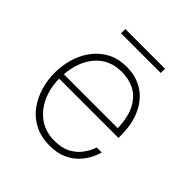

<svg xmlns="http://www.w3.org/2000/svg" viewBox="-181 -807 957 957"><g transform="rotate(45 297.5 -329.0)"><path d="M165 -638V-668H445V-638ZM309 10Q247 10 201.5 -14Q156 -38 127 -78Q98 -118 84 -167Q70 -216 70 -265Q70 -315 84 -364Q98 -413 127.5 -453Q157 -493 201 -516.5Q245 -540 305 -540Q369 -540 418.5 -509.5Q468 -479 496.5 -419Q525 -359 525 -270V-260H107Q107 -197 131 -143Q155 -89 200.5 -56.5Q246 -24 309 -24Q362 -24 396 -43Q430 -62 448.5 -87Q467 -112 474.5 -131Q482 -150 482 -150H517Q517 -150 512 -134Q507 -118 494 -94Q481 -70 457.5 -46Q434 -22 398 -6Q362 10 309 10ZM108 -292H488Q485 -373 458.5 -419.5Q432 -466 392 -485.5Q352 -505 305 -505Q218 -505 166.5 -446Q115 -387 108 -292Z"/></g></svg>

Font: Be Vietnam Pro Thin
Style: Regular
Weight: 100
Designer: Lam Bao, Tony Le, Vietanh Nguyen
Foundry: Yellow Type Foundry
Version: Version 1.002; ttfautohint (v1.8.3)